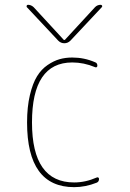

<svg xmlns="http://www.w3.org/2000/svg" viewBox="-20 -770 540 800"><path d="M222.7 -600.6 91.8 -740.2Q89.8 -743.2 91.3 -746.6Q92.8 -750 96.7 -750Q109.4 -750 120.1 -740.2L246.1 -603.5H248H250L376 -740.2Q385.7 -750 399.4 -750Q403.3 -750 405.3 -746.6Q407.2 -743.2 404.3 -740.2L273.4 -600.6Q262.7 -589.8 248 -589.8Q233.4 -589.8 222.7 -600.6ZM281.2 -509.8Q113.3 -509.8 113.3 -259.8Q113.3 -9.8 289.1 -9.8Q335.9 -9.8 382.8 -30.3Q386.7 -32.2 389.6 -30.3Q392.6 -28.3 392.6 -24.4Q392.6 -12.7 382.8 -8.8Q335.9 9.8 289.1 9.8Q92.8 9.8 92.8 -259.8Q92.8 -324.2 104.5 -373.5Q116.2 -422.9 134.3 -452.1Q152.3 -481.4 178.2 -499Q204.1 -516.6 228.5 -523.4Q252.9 -530.3 281.2 -530.3Q331.1 -530.3 376 -510.7Q385.7 -507.8 385.7 -496.1Q385.7 -492.2 382.8 -490.2Q379.9 -488.3 376 -490.2Q329.1 -509.8 281.2 -509.8Z"/></svg>

Font: Rounded-X Mgen+ 2m thin
Style: Regular
Weight: 100
Designer: [Source Han Sans]
Ryoko NISHIZUKA  (kana & ideographs); Paul D. Hunt (Latin, Greek & Cyrillic); Wenlong ZHANG  (bopomofo
Version: Version 1.059.20150602